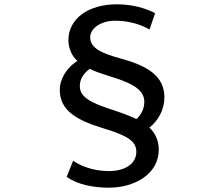

<svg xmlns="http://www.w3.org/2000/svg" viewBox="-20 -799 1040 890"><path d="M257 -383C257 -285 337 -241 466 -202C578 -168 612 -141 612 -95C612 -43 564 -6 484 -6C408 -6 348 -33 319 -54L289 21C337 55 408 71 484 71C603 71 716 9 716 -106C716 -153 693 -191 672 -207C713 -239 742 -290 742 -348C742 -447 663 -494 542 -527C455 -551 398 -574 398 -626C398 -664 442 -703 515 -703C587 -703 643 -680 673 -662L699 -738C657 -760 596 -779 522 -779C387 -779 297 -711 297 -612C297 -577 314 -536 339 -517C282 -480 257 -426 257 -383ZM350 -401C350 -430 365 -457 396 -480C478 -437 649 -423 649 -327C649 -297 635 -266 612 -247C590 -259 547 -275 474 -299C371 -334 350 -364 350 -401Z"/></svg>

Font: GenEiGothic-pro-SemiBold
Style: Regular
Weight: 500
Designer: Ryoko NISHIZUKA (kana & ideographs); Paul D. Hunt (Latin, Greek & Cyrillic); Wenlong ZHANG (bopomofo); Sandoll Communica
Foundry: Adobe Systems Incorporated; o_tamon
Version: Version 1.000.140830